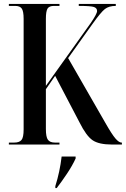

<svg xmlns="http://www.w3.org/2000/svg" viewBox="-20 -734 639 975"><path d="M25 0H282V-10H259Q234 -10 223.5 -24Q213 -38 213 -79V-281L260 -349L384 -112Q418 -44 450 -22Q482 0 549 0H599V-10H597Q584 -10 566 -31Q548 -52 515 -110L326 -439L448 -610Q492 -672 512.5 -688Q533 -704 568 -704V-714H380V-704Q441 -704 457 -698.5Q473 -693 473 -678Q473 -664 440 -616L213 -298V-638Q213 -677 221.5 -690.5Q230 -704 254 -704H282V-714H25V-704H57Q81 -704 90.5 -690.5Q100 -677 100 -638V-77Q100 -36 89 -23Q78 -10 53 -10H25ZM261 221H268Q292 190 319.5 149Q347 108 364 71V61H293Q284 138 261 211Z"/></svg>

Font: Noto Serif Display Condensed Semi
Style: Regular
Weight: 600
Width: 3
Designer: Monotype Design Team
Foundry: Monotype Imaging Inc.
Version: Version 1.900